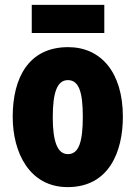

<svg xmlns="http://www.w3.org/2000/svg" viewBox="-20 -756 556 786"><path d="M407 -736H110V-621H407ZM483 -278C483 -460 393 -563 259 -563C97 -563 32 -437 32 -278C32 -132 100 10 257 10C427 10 483 -136 483 -278ZM196 -276C196 -380 215 -428 258 -428C303 -428 319 -379 319 -278C319 -176 303 -125 258 -125C215 -125 196 -177 196 -276Z"/></svg>

Font: Noto Sans Georgian ExtraCondensed Black
Style: Regular
Weight: 900
Width: 2
Designer: Monotype Design Team, Akaki Razmadze
Foundry: Google LLC
Version: Version 2.005